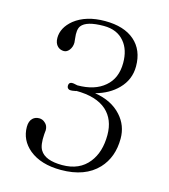

<svg xmlns="http://www.w3.org/2000/svg" viewBox="-112 -824 820 931"><g transform="rotate(15 298.0 -358.5)"><path d="M252.9 -371.1 252 -372.1Q353.5 -372.1 405.3 -326.2Q454.1 -282.2 454.1 -204.1Q454.1 -118.2 412.1 -65.4Q366.2 -6.8 279.3 -6.8Q193.4 -6.8 168 -49.8Q153.3 -73.2 157.2 -128.9L159.2 -149.4Q159.2 -172.9 143.6 -185.5Q130.9 -197.3 114.3 -197.3Q94.7 -197.3 82 -185.5Q66.4 -170.9 66.4 -141.6Q66.4 -75.2 120.1 -30.3Q178.7 17.6 279.3 17.6Q400.4 17.6 464.8 -50.8Q520.5 -110.4 520.5 -204.1Q520.5 -269.5 477.5 -317.4Q429.7 -371.1 343.8 -384.8Q412.1 -403.3 455.1 -447.3Q502 -495.1 502 -561.5Q502 -643.6 449.2 -689.5Q396.5 -735.4 300.8 -735.4Q206.1 -735.4 147.5 -689.5Q97.7 -648.4 97.7 -596.7Q97.7 -569.3 113.3 -554.7Q126 -543 144.5 -543Q159.2 -543 170.9 -557.6Q183.6 -574.2 183.6 -595.7L181.6 -616.2Q175.8 -660.2 189.5 -678.7Q213.9 -710.9 300.8 -710.9Q368.2 -710.9 404.3 -667Q437.5 -627.9 437.5 -561.5Q437.5 -484.4 387.7 -442.4Q337.9 -399.4 251 -399.4Q228.5 -405.3 218.8 -403.3Q207 -400.4 207 -385.7Q207 -372.1 219.7 -368.2Q230.5 -366.2 252.9 -371.1Z"/></g></svg>

Font: Batang
Style: Regular
Weight: 400
Version: Version 2.21